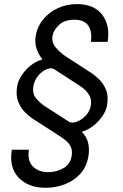

<svg xmlns="http://www.w3.org/2000/svg" viewBox="-20 -757 591 925"><path d="M498.6 -555.4H417.6Q425.1 -601.2 406.6 -631.6Q388.1 -661.9 338.1 -661.9Q290.1 -661.9 264.2 -636.9Q238.3 -611.9 233 -585.2Q227.6 -553.3 249.1 -527.7Q270.6 -502.1 294 -487.2L419 -406.2Q435.4 -395.6 456.5 -375.7Q477.6 -355.8 490.6 -324.9Q503.6 -294 495.7 -250Q491.5 -223.7 473.5 -197.4Q455.6 -171.2 429.5 -150.9Q403.4 -130.7 375 -122.2V-120.7Q397.4 -98.4 404.5 -69.1Q411.6 -39.8 406.2 -5.7Q397.7 46.9 366.5 80.8Q335.2 114.7 291.2 131.2Q247.2 147.7 200.3 147.7Q116.1 147.7 69.6 98.7Q23.1 49.7 36.9 -35.5H119.3Q110.8 16.7 138 44.6Q165.1 72.4 213.1 72.4Q252.5 72.4 285.7 53.1Q318.9 33.7 325.3 -5.7Q329.5 -32.7 320.5 -50.6Q311.4 -68.5 295.8 -81Q280.2 -93.4 264.6 -103.3L264.2 -103.7L140.6 -183.2Q123.6 -193.9 102.5 -214.1Q81.3 -234.4 68.4 -265.6Q55.4 -296.9 62.5 -340.9Q66.8 -366.5 83.8 -393.1Q100.9 -419.7 126.8 -440.7Q152.7 -461.6 183.2 -470.2V-473Q165.1 -495.4 155.9 -523.3Q146.7 -551.1 152 -585.2Q159.8 -629.3 187.9 -663.5Q215.9 -697.8 258.2 -717.5Q300.4 -737.2 350.9 -737.2Q432.9 -737.2 472.1 -686.3Q511.4 -635.3 498.6 -555.4ZM417.6 -250Q422.9 -280.9 406.4 -304.2Q389.9 -327.4 366.5 -342.3L241.5 -423.3Q227.3 -432.5 205.3 -423.7Q183.2 -414.8 164.4 -392.8Q145.6 -370.7 140.6 -340.9Q135.3 -306.8 152.5 -285Q169.7 -263.1 193.2 -247.2L312.5 -170.5Q326 -161.9 349.4 -170.5Q372.9 -179 393.1 -199.9Q413.4 -220.9 417.6 -250Z"/></svg>

Font: Inter UI
Style: Italic
Weight: 400
Italic angle: -9.39999°
Designer: Rasmus Andersson
Foundry: rsms
Version: 3.2;8d6f07862